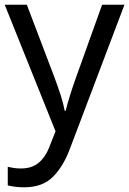

<svg xmlns="http://www.w3.org/2000/svg" viewBox="-20 -556 549 816"><path d="M83 240Q60 240 42.5 237.5Q25 235 13 232V153Q26 156 39.5 158Q53 160 69 160Q115 160 143.5 136.5Q172 113 188 73L216 2L0 -536H94L210 -231Q225 -191 237 -154.5Q249 -118 255 -85H259Q265 -110 277.5 -150.5Q290 -191 305 -232L414 -536H509L278 74Q250 150 205.5 195Q161 240 83 240Z"/></svg>

Font: Noto Sans Living
Style: Regular
Weight: 400
Designer: Monotype Design Team
Foundry: Monotype Imaging Inc.
Version: Version 2.013; ttfautohint (v1.8.4.7-5d5b)